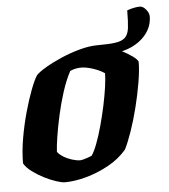

<svg xmlns="http://www.w3.org/2000/svg" viewBox="-48 -674 633 718"><g transform="rotate(-5 268.5 -315.0)"><path d="M167 0Q156 0 134.5 -7Q113 -14 89.5 -26Q66 -38 46 -53Q26 -68 17 -84Q17 -128 25.5 -177.5Q34 -227 47 -273.5Q60 -320 73.5 -355.5Q87 -391 98 -408Q108 -419 134 -434.5Q160 -450 194.5 -465Q229 -480 265.5 -490Q302 -500 333 -500Q348 -500 371 -492Q394 -484 418.5 -471.5Q443 -459 460.5 -446.5Q478 -434 481 -425Q481 -394 473.5 -349Q466 -304 454 -256Q442 -208 427.5 -166.5Q413 -125 401 -102Q373 -69 332 -46.5Q291 -24 247.5 -12Q204 0 167 0ZM231 -77Q235 -77 243 -79Q251 -81 259.5 -84Q268 -87 275 -90Q285 -104 296 -133Q307 -162 317 -198.5Q327 -235 335 -272.5Q343 -310 347.5 -342Q352 -374 352 -393Q341 -401 325.5 -407.5Q310 -414 294 -418Q278 -422 266 -422Q255 -422 244.5 -420Q234 -418 223 -413Q205 -379 191.5 -336.5Q178 -294 168.5 -251Q159 -208 153.5 -172.5Q148 -137 147 -116Q154 -106 168.5 -97Q183 -88 200.5 -82.5Q218 -77 231 -77ZM371 -464Q362 -464 352.5 -465.5Q343 -467 333 -470V-500Q376 -500 400.5 -503.5Q425 -507 437 -518.5Q449 -530 452 -554Q455 -578 455 -620Q468 -625 481 -627.5Q494 -630 503 -630Q515 -630 526 -616.5Q537 -603 537 -591Q537 -555 515 -526Q493 -497 455.5 -480.5Q418 -464 371 -464Z"/></g></svg>

Font: Texturina Medium 12pt ExtraBold
Style: Italic
Weight: 800
Italic angle: -11°
Version: Version 1.002